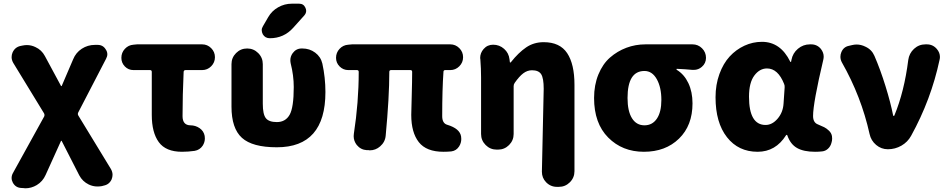

<svg xmlns="http://www.w3.org/2000/svg" viewBox="-20 -810 5152 1042"><path d="M227.5 139.6Q211.9 174.8 179.7 194.3Q150.4 211.9 117.2 211.9Q113.3 211.9 108.4 210.9L93.8 210Q64.5 208 49.8 181.6Q43 168.9 43 155.8Q43 142.6 49.8 129.9L219.7 -177.7Q223.6 -186.5 218.8 -195.3L51.8 -468.8Q43 -484.4 43 -500Q43 -512.7 47.9 -524.4Q60.5 -553.7 90.8 -560.5L100.6 -562.5Q113.3 -565.4 126 -565.4Q149.4 -565.4 171.9 -554.7Q206.1 -539.1 223.6 -505.9L310.5 -344.7Q310.5 -342.8 313 -342.8Q315.4 -342.8 315.4 -344.7L377 -488.3Q391.6 -524.4 423.8 -545.4Q456.1 -566.4 495.1 -566.4H509.8Q539.1 -566.4 553.7 -542Q562.5 -529.3 562.5 -515.6Q562.5 -503.9 555.7 -491.2L404.3 -199.2Q400.4 -190.4 405.3 -182.6L582 107.4Q590.8 123 590.8 138.7Q590.8 150.4 585.9 163.1Q573.2 191.4 543 197.3L532.2 200.2Q520.5 202.1 508.8 202.1Q484.4 202.1 461.9 191.4Q427.7 174.8 410.2 141.6L315.4 -43.9Q315.4 -45.9 313 -45.9Q310.5 -45.9 310.5 -43.9Z M967.8 13.7Q879.9 13.7 841.8 -38.6Q803.7 -90.8 803.7 -186.5V-419.9Q803.7 -429.7 793.9 -429.7H704.1Q676.8 -429.7 657.7 -449.2Q638.7 -468.8 638.7 -496.1Q638.7 -524.4 657.7 -544.9Q676.8 -565.4 704.1 -567.4L723.6 -569.3H1077.1Q1105.5 -569.3 1126 -548.8Q1146.5 -528.3 1146.5 -499.5Q1146.5 -470.7 1126 -450.2Q1105.5 -429.7 1077.1 -429.7H987.3Q977.5 -429.7 976.6 -419.9Q970.7 -292 970.7 -179.7Q970.7 -130.9 1012.7 -129.9Q1041 -129.9 1063.5 -114.3Q1085.9 -98.6 1090.8 -72.3Q1091.8 -65.4 1091.8 -58.6Q1091.8 -38.1 1080.1 -19.5Q1064.5 3.9 1036.1 8.8Q1002 13.7 967.8 13.7Z M1603.5 -790Q1627.9 -790 1637.7 -767.6Q1641.6 -758.8 1641.6 -751Q1641.6 -738.3 1631.8 -726.6L1571.3 -659.2Q1520.5 -602.5 1444.3 -602.5Q1418.9 -602.5 1406.2 -624Q1400.4 -635.7 1400.4 -646.5Q1400.4 -657.2 1407.2 -668L1435.5 -716.8Q1455.1 -751 1489.7 -770.5Q1524.4 -790 1563.5 -790ZM1746.1 -310.5Q1746.1 -10.7 1482.4 -10.7Q1349.6 -10.7 1293 -62Q1236.3 -113.3 1236.3 -231.4V-461.9Q1236.3 -497.1 1261.2 -522Q1286.1 -546.9 1321.3 -546.9Q1356.4 -546.9 1381.3 -522Q1406.2 -497.1 1406.2 -461.9V-247.1Q1406.2 -189.5 1422.9 -168.5Q1439.5 -147.5 1482.4 -147.5Q1529.3 -147.5 1551.8 -187Q1574.2 -226.6 1574.2 -337.9Q1574.2 -400.4 1557.6 -465.8Q1555.7 -474.6 1555.7 -483.4Q1555.7 -503.9 1568.4 -521.5Q1586.9 -546.9 1617.2 -546.9H1621.1Q1660.2 -546.9 1690.4 -524.4Q1720.7 -502 1729.5 -464.8Q1746.1 -388.7 1746.1 -310.5Z M2386.7 13.7Q2293.9 13.7 2252.9 -38.6Q2211.9 -90.8 2211.9 -186.5Q2211.9 -201.2 2214.4 -286.6Q2216.8 -372.1 2216.8 -419.9Q2216.8 -429.7 2207 -429.7H2102.5Q2092.8 -429.7 2092.8 -419.9Q2092.8 -282.2 2073.2 -74.2Q2070.3 -39.1 2043 -15.6Q2018.6 5.9 1986.3 5.9Q1983.4 5.9 1980.5 4.9H1970.7Q1937.5 2.9 1916 -23.4Q1899.4 -44.9 1899.4 -71.3Q1899.4 -77.1 1900.4 -84Q1926.8 -254.9 1926.8 -419.9Q1926.8 -429.7 1917 -429.7H1870.1Q1842.8 -429.7 1823.2 -449.2Q1803.7 -468.8 1803.7 -496.1Q1803.7 -524.4 1822.8 -544.9Q1841.8 -565.4 1870.1 -567.4L1890.6 -569.3H2423.8Q2452.1 -569.3 2472.7 -548.8Q2493.2 -528.3 2493.2 -499.5Q2493.2 -470.7 2472.7 -450.2Q2452.1 -429.7 2423.8 -429.7H2396.5Q2386.7 -429.7 2386.7 -419.9Q2379.9 -324.2 2379.9 -179.7Q2379.9 -140.6 2407.2 -132.8Q2475.6 -112.3 2482.4 -69.3Q2483.4 -62.5 2483.4 -55.7Q2483.4 -34.2 2471.7 -15.6Q2457 7.8 2429.7 11.7Q2408.2 13.7 2386.7 13.7Z M3097.7 119.1Q3097.7 154.3 3072.8 179.2Q3047.9 204.1 3012.7 204.1H3002.9Q2967.8 204.1 2943.4 178.7Q2920.9 155.3 2920.9 122.1L2930.7 -328.1Q2930.7 -385.7 2917 -407.2Q2903.3 -428.7 2867.2 -428.7Q2841.8 -428.7 2819.8 -412.1Q2797.9 -395.5 2773.4 -360.4Q2767.6 -352.5 2767.6 -342.8V-83Q2767.6 -47.9 2742.7 -22.9Q2717.8 2 2682.6 2H2675.8Q2640.6 2 2615.7 -22.9Q2590.8 -47.9 2590.8 -83V-389.6Q2590.8 -438.5 2586.9 -488.3Q2585.9 -492.2 2585.9 -495.1Q2585.9 -522.5 2604.5 -543.9Q2625 -567.4 2656.2 -567.4Q2690.4 -567.4 2715.8 -544.9Q2741.2 -522.5 2745.1 -488.3L2747.1 -472.7Q2747.1 -470.7 2749.5 -470.7Q2752 -470.7 2752.9 -472.7Q2793.9 -524.4 2835.4 -552.7Q2877 -581.1 2930.7 -581.1Q3018.6 -581.1 3058.1 -521.5Q3097.7 -461.9 3097.7 -349.6Z M3474.6 13.7Q3357.4 13.7 3280.8 -63.5Q3204.1 -140.6 3204.1 -278.3Q3204.1 -348.6 3227.5 -405.8Q3251 -462.9 3290.5 -497.6Q3330.1 -532.2 3379.4 -550.8Q3428.7 -569.3 3483.4 -569.3H3738.3Q3768.6 -569.3 3790 -547.9Q3811.5 -526.4 3811.5 -496.1Q3811.5 -466.8 3789.1 -447.3Q3770.5 -430.7 3745.1 -430.7Q3742.2 -430.7 3738.3 -430.7Q3697.3 -434.6 3653.3 -436.5Q3651.4 -436.5 3651.4 -434.1Q3651.4 -431.6 3653.3 -430.7Q3693.4 -406.2 3715.8 -358.9Q3738.3 -311.5 3738.3 -249Q3738.3 -128.9 3665 -57.6Q3591.8 13.7 3474.6 13.7ZM3477.5 -129.9Q3520.5 -129.9 3544.9 -166Q3569.3 -202.1 3569.3 -267.6Q3569.3 -335.9 3544.4 -380.4Q3519.5 -424.8 3477.5 -424.8Q3385.7 -424.8 3385.7 -278.3Q3385.7 -207 3409.7 -168.5Q3433.6 -129.9 3477.5 -129.9Z M4091.8 13.7Q3987.3 13.7 3925.3 -65.4Q3863.3 -144.5 3863.3 -282.2Q3863.3 -350.6 3884.3 -408.2Q3905.3 -465.8 3939.9 -503.4Q3974.6 -541 4020 -562Q4065.4 -583 4115.2 -583Q4215.8 -583 4268.6 -475.6Q4269.5 -473.6 4271.5 -473.6Q4273.4 -473.6 4273.4 -475.6L4275.4 -485.4Q4282.2 -521.5 4310.5 -545.4Q4338.9 -569.3 4376 -569.3H4381.8Q4415 -569.3 4435.5 -543.9Q4450.2 -524.4 4450.2 -502.9Q4450.2 -495.1 4448.2 -486.3Q4392.6 -251 4392.6 -180.7Q4392.6 -144.5 4418.9 -134.8Q4440.4 -126 4453.1 -119.6Q4465.8 -113.3 4479 -100.6Q4492.2 -87.9 4495.1 -71.3Q4496.1 -64.5 4496.1 -57.6Q4496.1 -45.9 4492.2 -34.2Q4487.3 -15.6 4473.6 -2.9Q4460 9.8 4441.4 11.7Q4423.8 13.7 4403.3 13.7Q4341.8 13.7 4305.7 -6.8Q4269.5 -27.3 4252.9 -75.2Q4252 -78.1 4249.5 -78.1Q4247.1 -78.1 4246.1 -76.2Q4189.5 13.7 4091.8 13.7ZM4134.8 -131.8Q4170.9 -131.8 4200.2 -166Q4229.5 -200.2 4232.4 -248L4238.3 -335Q4239.3 -345.7 4235.4 -354.5Q4202.1 -438.5 4142.6 -438.5Q4102.5 -438.5 4073.7 -399.9Q4044.9 -361.3 4044.9 -285.2Q4044.9 -131.8 4134.8 -131.8Z M4924.8 -73.2Q4906.2 -39.1 4872.1 -19.5Q4837.9 0 4798.8 0Q4762.7 0 4734.9 -23.4Q4707 -46.9 4699.2 -83Q4654.3 -286.1 4548.8 -471.7Q4541 -486.3 4541 -502Q4541 -514.6 4545.9 -526.4Q4557.6 -555.7 4587.9 -561.5L4604.5 -565.4Q4617.2 -568.4 4628.9 -568.4Q4653.3 -568.4 4676.8 -556.6Q4710.9 -541 4725.6 -506.8Q4757.8 -432.6 4785.6 -342.8Q4813.5 -252.9 4827.1 -183.6Q4828.1 -180.7 4830.6 -180.7Q4833 -180.7 4834 -183.6Q4887.7 -313.5 4909.2 -484.4Q4914.1 -520.5 4940.4 -544.9Q4966.8 -569.3 5002.9 -569.3H5009.8Q5043 -569.3 5064.5 -543.9Q5081.1 -524.4 5081.1 -501Q5081.1 -493.2 5079.1 -485.4Q5033.2 -269.5 4924.8 -73.2Z"/></svg>

Font: Gen Jyuu GothicX Heavy
Style: Bold
Weight: 900
Designer: [Source Han Sans]
Ryoko NISHIZUKA  (kana & ideographs); Paul D. Hunt (Latin, Greek & Cyrillic); Wenlong ZHANG  (bopomofo
Version: Version 1.002.20150607